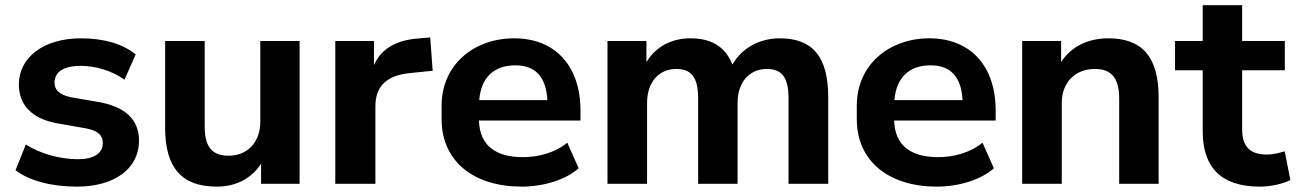

<svg xmlns="http://www.w3.org/2000/svg" viewBox="-20 -694 4893 725"><path d="M271 10.7C409.7 10.7 504.9 -55.2 504.9 -163.1C504.9 -243.2 452.1 -290 356.4 -308.1L246.6 -327.1C204.1 -336.4 186 -354.5 186 -381.8C186 -420.4 216.8 -445.3 284.7 -445.3C341.8 -445.3 402.8 -426.8 450.2 -393.1L492.2 -488.3C444.3 -528.8 370.6 -549.3 286.1 -549.3C141.1 -549.3 51.3 -474.6 51.3 -375.5C51.3 -296.9 100.6 -246.1 194.8 -228.5L306.2 -209C349.6 -200.2 368.2 -183.6 368.2 -153.8C368.2 -115.2 335 -92.8 274.4 -92.8C205.1 -92.8 130.4 -114.3 77.6 -148.4L38.6 -51.3C89.8 -11.7 173.3 10.7 271 10.7Z M798.3 10.7C872.6 10.7 929.7 -20.5 965.8 -75.7V0H1111.3V-539.1H962.9V-234.4C962.9 -156.2 913.6 -106 843.3 -106C783.7 -106 752.9 -136.7 752.9 -214.8V-539.1H603.5V-210.9C603.5 -59.6 667.5 10.7 798.3 10.7Z M1397.5 0V-292C1397.5 -369.6 1440.4 -410.2 1532.2 -418.5L1613.8 -426.8L1604.5 -552.7L1560.5 -548.8C1477.1 -543 1418.9 -510.3 1392.1 -447.8V-539.1H1246.1V0Z M1949.2 10.7C2031.2 10.7 2115.2 -14.2 2165 -58.6L2122.1 -155.3C2076.7 -117.7 2014.2 -100.6 1954.6 -100.6C1852.5 -100.6 1791 -144 1788.6 -238.8H2171.9V-276.4C2171.9 -444.3 2077.1 -549.3 1921.4 -549.3C1767.6 -549.3 1647.5 -447.8 1647.5 -295.4V-244.1C1647.5 -81.5 1772.9 10.7 1949.2 10.7ZM1925.8 -447.3C2000 -447.3 2042 -405.8 2046.9 -315.9H1789.6C1796.4 -403.8 1848.1 -447.3 1925.8 -447.3Z M2423.3 0V-304.7C2423.3 -382.3 2466.3 -433.6 2533.7 -433.6C2588.9 -433.6 2616.2 -403.8 2616.2 -323.2V0H2765.1V-304.7C2765.1 -382.3 2808.1 -433.6 2876 -433.6C2930.7 -433.6 2957.5 -403.8 2957.5 -323.2V0H3107.4V-327.6C3107.4 -481 3046.9 -549.3 2924.8 -549.3C2846.7 -549.3 2780.8 -511.7 2745.6 -450.2C2718.3 -519.5 2664.1 -549.3 2587.4 -549.3C2513.2 -549.3 2455.1 -516.1 2420.9 -459.5V-539.1H2273.9V0Z M3517.1 10.7C3599.1 10.7 3683.1 -14.2 3732.9 -58.6L3689.9 -155.3C3644.5 -117.7 3582 -100.6 3522.5 -100.6C3420.4 -100.6 3358.9 -144 3356.4 -238.8H3739.7V-276.4C3739.7 -444.3 3645 -549.3 3489.3 -549.3C3335.4 -549.3 3215.3 -447.8 3215.3 -295.4V-244.1C3215.3 -81.5 3340.8 10.7 3517.1 10.7ZM3493.7 -447.3C3567.9 -447.3 3609.9 -405.8 3614.7 -315.9H3357.4C3364.3 -403.8 3416 -447.3 3493.7 -447.3Z M3989.3 0V-305.7C3989.3 -381.3 4038.6 -433.6 4114.3 -433.6C4173.8 -433.6 4206.1 -402.8 4206.1 -321.8V0H4355V-327.6C4355 -481 4291 -549.3 4165 -549.3C4087.9 -549.3 4023.9 -517.6 3986.8 -459.5V-539.1H3839.8V0Z M4737.3 10.7C4778.8 10.7 4823.2 0.5 4852.5 -14.2L4831.1 -122.6C4807.6 -115.7 4786.1 -110.4 4763.7 -110.4C4698.7 -110.4 4670.4 -142.1 4670.4 -205.6V-428.7H4831.5V-539.1H4670.4V-674.3H4521.5V-539.1H4417V-428.7H4521.5V-198.2C4521.5 -60.1 4592.8 10.7 4737.3 10.7Z"/></svg>

Font: Winston
Style: Bold
Weight: 700
Designer: Vernon Adams, Kim Jin-seong, David Berlow, Cristiano Sobral
Foundry: The Winston Project Authors
Version: Version 3.004